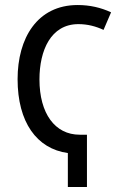

<svg xmlns="http://www.w3.org/2000/svg" viewBox="-20 -745 486 764"><path d="M289 -725C128 -725 50 -593 50 -430C50 -259 126 -153 250 -136V-1H326V-209H297C199 -209 137 -293 137 -429C137 -544 182 -649 292 -649C329 -649 362 -640 392 -626L422 -696C381 -715 337 -725 289 -725Z"/></svg>

Font: Noto Sans UI Condensed
Style: Regular
Weight: 400
Width: 3
Designer: Monotype Design Team
Foundry: Monotype Imaging Inc.
Version: Version 1.901